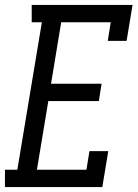

<svg xmlns="http://www.w3.org/2000/svg" viewBox="-38 -755 558 775"><path d="M-18 0V-70H32L131 -665H90V-735H497L473 -590H397L409 -665H209L168 -417H372L361 -347H157L111 -70H311L323 -145H399L375 0Z"/></svg>

Font: Iosevka Curly Slab Oblique
Style: Regular
Weight: 400
Italic angle: -9°
Monospace: yes
Designer: Belleve Invis
Foundry: Belleve Invis
Version: Version 11.1.0; ttfautohint (v1.8.3)